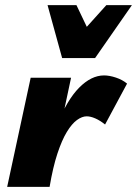

<svg xmlns="http://www.w3.org/2000/svg" viewBox="-20 -731 536 751"><path d="M140 0Q165 -146 203.5 -243Q242 -340 289.5 -388Q337 -436 387 -436Q408 -436 433.5 -427.5Q459 -419 477 -404L391 -244Q371 -260 352.5 -268Q334 -276 319 -276Q301 -276 281 -261.5Q261 -247 241.5 -215Q222 -183 204.5 -130Q187 -77 174 0ZM8 0 100 -427H258L167 0ZM223 -504 278 -580 396 -711H496L352 -504ZM223 -504 166 -711H279L341 -581L352 -504Z"/></svg>

Font: Ysabeau Black
Style: Italic
Weight: 900
Italic angle: -12°
Version: Version 2.000;gftools[0.9.27.dev2+g8671c4b]